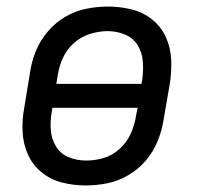

<svg xmlns="http://www.w3.org/2000/svg" viewBox="-20 -558 616 586"><path d="M241 8Q274 8 307 1.5Q340 -5 371 -23Q402 -41 425 -68Q448 -95 461 -127Q474 -159 479 -191L498 -301Q504 -338 502.5 -375Q501 -412 486.5 -444Q472 -476 445 -498Q418 -520 382.5 -529Q347 -538 310 -538Q278 -538 244.5 -531.5Q211 -525 180.5 -507.5Q150 -490 126.5 -462.5Q103 -435 90 -403.5Q77 -372 72 -339L54 -229Q47 -192 49 -155Q51 -118 65.5 -86Q80 -54 107 -32Q134 -10 169 -1Q204 8 241 8ZM152 -302 156 -327Q160 -354 171.5 -380Q183 -406 205 -426Q227 -446 254.5 -454.5Q282 -463 309 -463Q336 -463 361.5 -452.5Q387 -442 400.5 -419.5Q414 -397 416 -369.5Q418 -342 414 -314L412 -302ZM243 -68Q215 -68 190 -78Q165 -88 151 -111Q137 -134 135 -161.5Q133 -189 138 -217L140 -229H400L395 -204Q391 -177 379.5 -151Q368 -125 346 -104.5Q324 -84 297 -76Q270 -68 243 -68Z"/></svg>

Font: Iosevka Sparkle Oblique
Style: Regular
Weight: 400
Italic angle: -9°
Designer: Belleve Invis
Foundry: Belleve Invis
Version: Version 4.5.0; ttfautohint (v1.8.3)